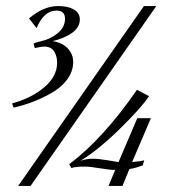

<svg xmlns="http://www.w3.org/2000/svg" viewBox="-20 -615 635 635"><path d="M216 -59 209 -72Q321 -156 433 -318L473 -297Q447 -258 376 -188.5Q305 -119 246 -83Q265 -90 288 -90Q305 -90 335.5 -85Q366 -80 372 -79L434 -224H479L417 -79Q444 -81 457 -85L452 -68Q428 -59 408 -56L385 0H339L361 -53Q343 -53 310 -58.5Q277 -64 262 -64Q227 -64 216 -59ZM497 -595 81 0H40L456 -595ZM25 -259 20 -273Q83 -290 126 -326Q169 -362 169 -408Q169 -429 159 -445Q149 -461 125 -461Q118 -461 95 -456L91 -471Q105 -477 113 -478H114H115L116 -479Q146 -485 170.5 -505Q195 -525 195 -553Q195 -580 167 -580Q125 -580 101 -522L76 -554Q124 -595 172 -595Q205 -595 224.5 -583.5Q244 -572 244 -551Q244 -524 218 -506Q192 -488 154 -479Q186 -474 204 -455Q222 -436 222 -410Q222 -380 203.5 -354Q185 -328 154.5 -310Q124 -292 92 -279.5Q60 -267 25 -259Z"/></svg>

Font: Dynalight
Style: Regular
Weight: 400
Designer: Astigmatic (AOETI)
Foundry: Astigmatic (AOETI)
Version: Version 1.000